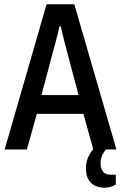

<svg xmlns="http://www.w3.org/2000/svg" viewBox="-20 -706 572 907"><path d="M2 0 200 -686H331L530 0H421L374 -168H154L107 0ZM176 -257H351L294 -472Q292 -480 288.5 -493Q285 -506 281 -522Q277 -538 273.5 -553.5Q270 -569 267 -582H261Q258 -566 252.5 -545Q247 -524 242 -504.5Q237 -485 233 -472ZM471 181Q449 180 429.5 171.5Q410 163 398 142.5Q386 122 386 89Q386 56 399 31.5Q412 7 429 -12H487V-8Q476 3 465.5 22Q455 41 455 65Q455 88 466 103.5Q477 119 500 119H527V166Q514 174 498.5 177.5Q483 181 471 181Z"/></svg>

Font: Archivo Condensed Medium
Style: Regular
Weight: 500
Width: 3
Designer: Hector Gatti
Foundry: Omnibus-Type
Version: Version 2.001